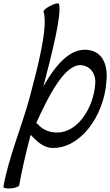

<svg xmlns="http://www.w3.org/2000/svg" viewBox="-21 -845 643 1120"><path d="M233 -778C261 -687 198 -450 153 -280C106 -105 30 70 -1 244C-3 252 17 256 42 254C67 252 89 244 91 236C106 150 129 52 155 -48C156 -51 157 -55 159 -58C193 -20 235 18 285 18C451 21 583 -171 599 -361C610 -448 588 -532 508 -551C399 -576 310 -478 232 -341C280 -524 341 -764 323 -822C321 -829 299 -825 275 -812C250 -800 231 -784 233 -778ZM310 -72C263 -72 223 -92 198 -122C196 -125 193 -126 190 -127C272 -306 366 -486 465 -463C516 -451 541 -404 534 -350C522 -211 430 -70 310 -72Z"/></svg>

Font: Nupuram Condensed Oblique
Style: Regular
Weight: 400
Width: 3
Designer: Santhosh Thottingal (santhosh.thottingal@gmail.com)
Foundry: SMC
Version: Version 1.000